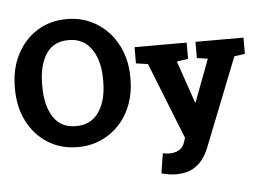

<svg xmlns="http://www.w3.org/2000/svg" viewBox="-60 -800 1481 1093"><g transform="rotate(-5 680.5 -253.5)"><path d="M359.9 10.3Q262.7 10.3 188.5 -36.6Q114.3 -83.5 72.8 -165Q31.2 -246.6 31.2 -350.1V-361.3Q31.2 -463.9 72.8 -545.4Q114.3 -627 188.2 -674.1Q262.2 -721.2 359.4 -721.2Q431.6 -721.2 492.2 -694.1Q552.7 -667 597.4 -618.2Q642.1 -569.3 666.7 -503.7Q691.4 -438 691.4 -361.3V-350.1Q691.4 -272.5 667 -206.5Q642.6 -140.6 597.9 -92Q553.2 -43.5 492.7 -16.6Q432.1 10.3 359.9 10.3ZM359.9 -109.4Q445.8 -109.4 490.7 -175.5Q535.6 -241.7 535.6 -350.1V-362.3Q535.6 -468.3 490.2 -534.7Q444.8 -601.1 359.4 -601.1Q271.5 -601.1 229.5 -535.4Q187.5 -469.7 187.5 -362.3V-350.1Q187.5 -241.7 230.2 -175.5Q272.9 -109.4 359.9 -109.4ZM904.3 213.4Q864.3 213.4 819.8 200.7L837.9 87.4Q856 91.8 877 91.8Q907.7 91.8 930.9 78.1Q954.1 64.5 962.9 36.6L971.2 10.7L797.9 -425.8L730 -435.5V-528.3H1027.8V-435.5L962.9 -425.8L1040 -201.7L1045.9 -184.6H1048.8L1140.1 -426.8L1078.1 -435.5V-528.3H1352.5V-435.5L1291.5 -426.8L1091.8 78.1Q1077.6 114.3 1054.2 145Q1030.8 175.8 994.4 194.6Q958 213.4 904.3 213.4Z"/></g></svg>

Font: Roboto Slab ExtraBold
Style: Regular
Weight: 800
Designer: Google
Version: Version 2.001; ttfautohint (v1.8.3)